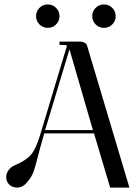

<svg xmlns="http://www.w3.org/2000/svg" viewBox="-20 -848 623 868"><path d="M412.5 -812.5Q428 -828 450 -828Q472 -828 487.5 -812.5Q503 -797 503 -775Q503 -753 487.5 -737.5Q472 -722 450 -722Q428 -722 412.5 -737.5Q397 -753 397 -775Q397 -797 412.5 -812.5ZM158.5 -812.5Q174 -828 196 -828Q218 -828 233.5 -812.5Q249 -797 249 -775Q249 -753 233.5 -737.5Q218 -722 196 -722Q174 -722 158.5 -737.5Q143 -753 143 -775Q143 -797 158.5 -812.5ZM143 -109Q138 -90 131 -70Q124 -50 103.5 -25Q83 0 57 0Q36 0 22 -13.5Q8 -27 8 -47Q8 -64 18.5 -78.5Q29 -93 45 -100Q96 -121 119.5 -148Q143 -175 163 -243L283 -642Q277 -645 257 -645H249V-660H337Q371 -660 375 -637L565 0H478L405 -245H180Q165 -195 143 -109ZM294 -625 184 -260H400Z"/></svg>

Font: kawoszeh
Style: Medium
Weight: 500
Version: Version 000.030